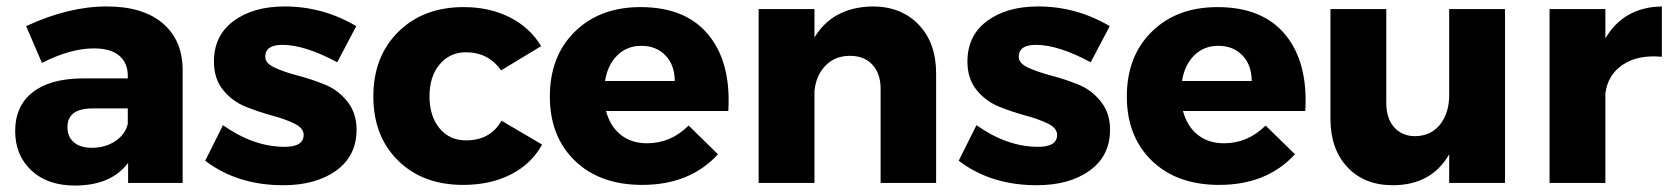

<svg xmlns="http://www.w3.org/2000/svg" viewBox="-20 -567 5180 595"><path d="M27 -161Q27 -238 80.5 -280.5Q134 -323 234 -324H376V-332Q376 -372 349.5 -394.5Q323 -417 271 -417Q198 -417 110 -372L61 -486Q192 -547 311 -547Q422 -547 483.5 -495.5Q545 -444 546 -352V0H377V-62Q324 8 212 8Q127 8 77 -39Q27 -86 27 -161ZM189 -173Q189 -143 209 -126Q229 -109 265 -109Q306 -109 337 -129.5Q368 -150 376 -183V-231H267Q189 -231 189 -173Z M616 -69 671 -179Q766 -112 862 -112Q921 -112 921 -149Q921 -170 892.5 -184Q864 -198 823 -209Q782 -220 741 -236.5Q700 -253 671.5 -288Q643 -323 643 -376Q643 -457 704 -502Q765 -547 862 -547Q981 -547 1084 -486L1025 -374Q925 -428 855 -428Q802 -428 802 -391Q802 -371 831 -357.5Q860 -344 902 -333Q944 -322 985.5 -305.5Q1027 -289 1056 -253Q1085 -217 1085 -165Q1085 -84 1022 -38.5Q959 7 858 7Q715 7 616 -69Z M1137 -268Q1137 -392 1214.5 -468.5Q1292 -545 1417 -545Q1497 -545 1559.5 -513.5Q1622 -482 1657 -424L1533 -349Q1493 -405 1424 -405Q1374 -405 1342.5 -367.5Q1311 -330 1311 -269Q1311 -207 1342 -169.5Q1373 -132 1424 -132Q1500 -132 1534 -193L1660 -119Q1627 -59 1563.5 -26.5Q1500 6 1415 6Q1290 6 1213.5 -69.5Q1137 -145 1137 -268Z M1684 -268Q1684 -393 1761.5 -469Q1839 -545 1965 -545Q2105 -545 2175.5 -459Q2246 -373 2237 -223H1858Q1871 -175 1904 -149Q1937 -123 1985 -123Q2059 -123 2114 -178L2205 -89Q2118 6 1970 6Q1839 6 1761.5 -69Q1684 -144 1684 -268ZM1855 -316H2071Q2071 -365 2042.5 -395Q2014 -425 1967 -425Q1923 -425 1893 -395.5Q1863 -366 1855 -316Z M2331 0V-539H2504V-451Q2561 -545 2684 -547Q2773 -547 2827 -490.5Q2881 -434 2881 -340V0H2709V-292Q2709 -339 2683.5 -366.5Q2658 -394 2614 -394Q2568 -394 2538.5 -364Q2509 -334 2504 -285V0Z M2951 -69 3006 -179Q3101 -112 3197 -112Q3256 -112 3256 -149Q3256 -170 3227.5 -184Q3199 -198 3158 -209Q3117 -220 3076 -236.5Q3035 -253 3006.5 -288Q2978 -323 2978 -376Q2978 -457 3039 -502Q3100 -547 3197 -547Q3316 -547 3419 -486L3360 -374Q3260 -428 3190 -428Q3137 -428 3137 -391Q3137 -371 3166 -357.5Q3195 -344 3237 -333Q3279 -322 3320.5 -305.5Q3362 -289 3391 -253Q3420 -217 3420 -165Q3420 -84 3357 -38.5Q3294 7 3193 7Q3050 7 2951 -69Z M3472 -268Q3472 -393 3549.5 -469Q3627 -545 3753 -545Q3893 -545 3963.5 -459Q4034 -373 4025 -223H3646Q3659 -175 3692 -149Q3725 -123 3773 -123Q3847 -123 3902 -178L3993 -89Q3906 6 3758 6Q3627 6 3549.5 -69Q3472 -144 3472 -268ZM3643 -316H3859Q3859 -365 3830.5 -395Q3802 -425 3755 -425Q3711 -425 3681 -395.5Q3651 -366 3643 -316Z M4103 -199V-539H4276V-248Q4276 -200 4300.5 -172.5Q4325 -145 4366 -145Q4415 -146 4443 -181.5Q4471 -217 4471 -273V-539H4644V0H4471V-89Q4416 7 4296 7Q4208 7 4155.5 -49Q4103 -105 4103 -199Z M4782 0V-539H4955V-448Q5012 -545 5130 -547V-391Q5056 -398 5009 -366.5Q4962 -335 4955 -277V0Z"/></svg>

Font: Trueno
Style: Bd
Weight: 700
Designer: Julieta Ulanovsky
Foundry: Julieta Ulanovsky
Version: Version 3.001b